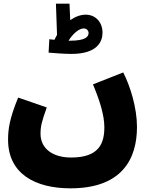

<svg xmlns="http://www.w3.org/2000/svg" viewBox="-20 -796 822 1047"><path d="M369 -502C512 -502 539 -570 539 -618C539 -673 503 -716 447 -716C419 -716 390 -705 363 -686L359 -776H285L291 -606C286 -597 281 -588 277 -579C266 -580 257 -581 249 -582L245 -509C266 -507 330 -502 369 -502ZM436 -641C453 -641 463 -629 463 -616C463 -596 447 -574 361 -574C359 -574 356 -574 354 -574C372 -605 408 -641 436 -641ZM24 -34C24 153 174 231 364 231C648 231 727 68 727 -104C727 -205 692 -323 652 -401L487 -336C526 -242 549 -166 549 -102C549 -15 521 63 368 63C261 63 201 9 201 -66C201 -106 207 -132 235 -210L79 -264C31 -147 24 -90 24 -34Z"/></svg>

Font: Noto Sans Arabic UI Bk
Style: Regular
Weight: 900
Designer: Monotype Design Team, Nadine Chahine and Nizar Qandah
Foundry: Monotype Imaging Inc.
Version: Version 2.010